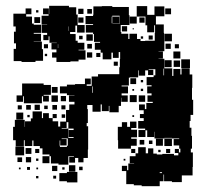

<svg xmlns="http://www.w3.org/2000/svg" viewBox="-20 -610 708 660"><path d="M222 -397H174V-412H159V-430H174V-440H157V-462H175V-463H150V-485H147V-472H129V-490H142V-497H124V-525H142V-526H123V-556H147V-561H128V-581H148V-562H149V-590H179H217V-585H242V-560H247V-524H271V-498H245V-522H220H239V-500H221V-493H240V-470H247V-463H270V-439H250V-437H274V-405H250V-399H222ZM480 -139H456V-163H479V-168H455V-194H474V-204H461V-218H474V-231H458V-251H478V-235H483V-256H505V-260H487V-282H501V-289H486V-313H501V-317H484V-345H508V-351H514V-372H491V-370H507V-352H489V-368H479V-350H457V-368H455V-344H426V-343H423V-316H393V-343H390V-379H392V-407H393V-431H370H388V-411H368V-429H363V-406H333V-429H326V-439H306V-463H324V-466H303V-493H300V-498H275V-524H300V-527H274V-555H300V-559H301V-588H330V-589H366V-586H393V-558V-586H423V-558H425V-524H395V-500H397V-494H421V-476H425V-494H451V-476H463V-469H479V-470H512V-497H513V-523H480V-553H450V-589H486V-559H511V-588H545V-554H516V-526H543V-497H544V-468H545V-434H525V-433H540V-409H525V-408H545V-375H572V-349H576V-373H600V-354H604V-375H632V-354H641V-308H640V-279V-267H644V-215H635V-194H632V-171H638V-143H640V-99H636V-86H643V-36H642V-7H605V16H571V13H544V-10H542V13H529V30H467V27H440V23H414V-22H399V-40H417V-25H421V-48H441V-49H426V-73H446V-83H455V-104H481V-83H489V-100H507V-82H490H519V-79H538V-81H578V-76H593V-84H581V-98H595V-86H600V-99H596V-110H577V-132H596V-134H571V-136H545V-134H511V-157H510V-139H486V-162H480ZM102 -397H54V-400H27V-442H35V-461H28V-501H34V-519H26V-563H68V-581H88V-561H70V-553H90V-529H70H96V-525H122V-497H96V-494H121V-468H96V-467H124V-441H128V-401H102ZM568 -561H548V-581H568ZM267 -562H249V-580H267ZM296 -563H280V-579H296ZM112 -567H104V-575H112ZM390 -529H367V-528H391V-556H366V-553H390ZM366 -530V-553H364V-530ZM450 -529H426V-553H450ZM118 -531H98V-551H118ZM477 -532H459V-550H477ZM267 -532H249V-550H267ZM510 -499H486V-523H510ZM417 -502H399V-520H417ZM217 -504V-519H216V-504ZM440 -509H436V-513H440ZM571 -468H545V-494H571ZM299 -470H277V-492H299ZM505 -474H491V-488H505ZM264 -475H252V-487H264ZM472 -477H464V-485H472ZM398 -468H413H398ZM567 -442H549V-460H567ZM296 -443H280V-459H296ZM180 -445V-458H179V-445ZM595 -444H581V-458H595ZM145 -444H131V-458H145ZM600 -409H576V-433H600ZM297 -412H279V-430H297ZM325 -414H311V-428H325ZM142 -417H134V-425H142ZM633 -376H603V-406H633ZM570 -379H546V-403H570ZM599 -380H577V-402H599ZM385 -384H371V-398H385ZM544 -351V-374H542V-351ZM448 -321H428V-341H448ZM472 -327H464V-335H472ZM59 -260H37V-282H56V-323H100H130V-318H155V-284H130V-281H148V-261H128V-279H124V-255H94H62V-279H59ZM62 -107H34V-128H25V-174H31V-198H65V-174H66V-193H86V-203H92V-227H124V-204H128V-221H148V-204H161V-218H175V-204H161V-193H180V-175H187V-192H207V-232H218V-251H236V-260H217V-282H236V-283H210V-319H238V-321H278V-293H280V-263V-235H282V-187H278V-176H283V-126V-96H282V-67H267V-52H249V-67H238V-51H218V-71H234V-73H215V-44H181V-48H155V-73H150V-79H126V-100H117V-108H95V-127H91V-108H65V-128H62ZM210 -289H186V-313H210ZM420 -289H396V-313H420ZM178 -291H158V-311H178ZM472 -297H464V-305H472ZM441 -298H435V-304H441ZM450 -259H426V-283H450ZM479 -260H457V-282H479ZM179 -260H157V-282H179ZM419 -260H397V-282H419ZM207 -262H189V-280H207ZM117 -232H99V-250H117ZM176 -233H160V-249H176ZM86 -233H70V-249H86ZM205 -234H191V-248H205ZM55 -234H41V-248H55ZM144 -235H132V-247H144ZM60 -199H36V-223H60ZM204 -205H192V-217H204ZM82 -207H74V-215H82ZM441 -208H435V-214H441ZM430 -99H386V-128H385V-174H399V-190H417V-174H427V-192H449V-170H431V-164H451V-138H431V-133H450V-109H430ZM209 -170H192V-168H215V-190H209ZM216 -163H233V-168H215V-136H233V-139H216ZM209 -110H187V-127H185V-109H186V-105H210V-109H213V-134H192V-132H209ZM571 -108H545V-134H571ZM540 -109H516V-133H540ZM476 -113H460V-129H476ZM504 -115H492V-127H504ZM63 -76H33V-106H63ZM88 -81H68V-101H88ZM565 -84H551V-98H565ZM445 -84H431V-98H445ZM115 -84H101V-98H115ZM532 -87H524V-95H532ZM150 -49H126V-73H150ZM87 -52H69V-70H87ZM56 -53H40V-69H56ZM112 -57H104V-65H112ZM411 -58H405V-64H411ZM239 -20H217V-42H239ZM177 -22H159V-40H177ZM264 -25H252V-37H264ZM83 -26H73V-36H83ZM202 -27H194V-35H202ZM111 -28H105V-34H111ZM51 -28H45V-34H51ZM246 17H210V13H184V-15H210V-19H246ZM529 -15H537V-18H529ZM173 4H163V-6H173ZM112 3H104V-5H112ZM326 -226H298V-249H261V-291H267V-315H295V-347H317V-355H367H397V-326H398V-274H396V-246H388V-224H356V-246H354V-228H330V-251H326ZM292 -320H272V-340H292ZM299 -291V-313H297V-291Z"/></svg>

Font: Rubik Storm
Style: Regular
Weight: 400
Designer: Hubert and Fischer, NaN
Foundry: Hubert and Fischer, NaN
Version: Version 2.201